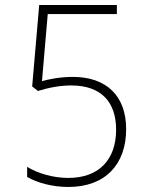

<svg xmlns="http://www.w3.org/2000/svg" viewBox="-20 -734 603 764"><path d="M252 10C399 10 482 -80 482 -220C482 -353 403 -428 270 -428C218 -428 170 -418 147 -411L170 -678H445V-714H136L108 -390L131 -372C172 -385 219 -394 263 -394C384 -394 442 -327 442 -218C442 -98 373 -26 252 -26C191 -26 131 -44 88 -70V-30C127 -7 188 10 252 10Z"/></svg>

Font: Noto Sans Mono SemiCondensed ExtraLight
Style: Regular
Weight: 200
Width: 4
Designer: Monotype Design Team
Foundry: Monotype Imaging Inc.
Version: Version 2.014